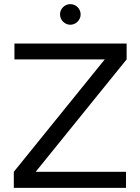

<svg xmlns="http://www.w3.org/2000/svg" viewBox="-20 -911 681 931"><path d="M47 0H591V-78H153L594 -623V-700H50V-623H488L47 -78ZM321 -791C348 -791 371 -814 371 -841C371 -869 348 -891 321 -891C294 -891 271 -869 271 -841C271 -814 294 -791 321 -791Z"/></svg>

Font: HB Figtree Prototype
Style: Regular
Weight: 400
Designer: Alfredo Marco Pradil
Foundry: Hanken Design Co.®
Version: Version 1.002;Glyphs 3.2 (3228)